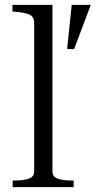

<svg xmlns="http://www.w3.org/2000/svg" viewBox="-20 -767 392 787"><path d="M195 -747V-64Q195 -42 217 -34.5Q239 -27 274 -27H282V0H32V-27H40Q75 -27 97.5 -34.5Q120 -42 120 -64V-674Q120 -688 113.5 -697Q107 -706 92 -710.5Q77 -715 52 -718L31 -720V-747ZM284 -566 352 -747H274L256 -574V-566Z"/></svg>

Font: Roboto Serif 120pt Expanded Light
Style: Regular
Weight: 300
Width: 7
Designer: Greg Gazdowicz
Foundry: Commercial Type
Version: Version 1.008